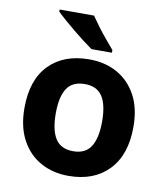

<svg xmlns="http://www.w3.org/2000/svg" viewBox="-86 -837 791 918"><g transform="rotate(10 309.5 -378.0)"><path d="M574 -274Q574 -138 502.5 -64Q431 10 308 10Q232 10 172.5 -23Q113 -56 79 -119.5Q45 -183 45 -274Q45 -410 116 -483Q187 -556 311 -556Q388 -556 447 -523Q506 -490 540 -427.5Q574 -365 574 -274ZM197 -274Q197 -193 223.5 -151.5Q250 -110 310 -110Q369 -110 395.5 -151.5Q422 -193 422 -274Q422 -355 395.5 -395.5Q369 -436 310 -436Q250 -436 223.5 -395.5Q197 -355 197 -274ZM296 -766Q311 -744 331.5 -716.5Q352 -689 373.5 -663.5Q395 -638 411 -619V-606H312Q293 -619 267.5 -638.5Q242 -658 215.5 -680Q189 -702 166 -722Q143 -742 129 -756V-766Z"/></g></svg>

Font: Noto Sans Adlam Unjoined
Style: Bold
Weight: 700
Version: Version 3.001